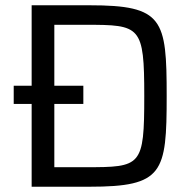

<svg xmlns="http://www.w3.org/2000/svg" viewBox="-20 -708 729 728"><path d="M100 0H319C599 0 612 -52 612 -344C612 -636 599 -688 319 -688H100V-383H32V-314H100ZM186 -74V-314H296V-383H186V-614H305C513 -614 527 -610 527 -344C527 -77 516 -74 305 -74Z"/></svg>

Font: Saira UNSAM SC
Style: Regular
Weight: 400
Designer: Hector Gatti with collaboration of the Omnibus-Type team
Foundry: Omnibus-Type
Version: Version 1.072;PS 001.072;hotconv 1.0.88;makeotf.lib2.5.64775